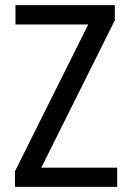

<svg xmlns="http://www.w3.org/2000/svg" viewBox="-20 -731 514 751"><path d="M141.6 -75.2H438.5V0H38.6V-61L325.2 -635.3H40.5V-710.9H429.2V-651.9Z"/></svg>

Font: Franco
Style: Regular
Weight: 400
Designer: Google
Version: Version 1.200311; 2013